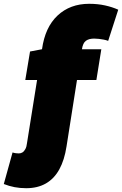

<svg xmlns="http://www.w3.org/2000/svg" viewBox="-112 -770 642 1010"><path d="M26 220Q-7 220 -35.5 214.5Q-64 209 -92 198L-46 32Q-37 35 -28.5 36Q-20 37 -13 37Q-2 37 6.5 31.5Q15 26 21.5 14Q28 2 30 -17L83 -349H21L46 -499L109 -511Q125 -627 191 -688.5Q257 -750 357 -750Q402 -750 440.5 -741.5Q479 -733 510 -719L457 -555Q447 -559 434 -561.5Q421 -564 408 -565.5Q395 -567 383 -567Q356 -567 340 -555.5Q324 -544 319 -511H421L395 -349H293L238 0Q227 72 200 121Q173 170 129.5 195Q86 220 26 220Z"/></svg>

Font: Georama ExtraCondensed Thin Black
Style: Italic
Weight: 900
Italic angle: -9°
Version: Version 1.001